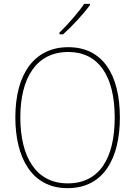

<svg xmlns="http://www.w3.org/2000/svg" viewBox="-20 -971 705 1001"><path d="M449 -944V-951H419C388 -905 335 -845 290 -801V-792H309C356 -834 415 -898 449 -944ZM605 -358C605 -583 515 -725 336 -725C158 -725 60 -584 60 -359C60 -154 142 10 332 10C524 10 605 -151 605 -358ZM86 -359C86 -563 168 -700 336 -700C493 -700 578 -576 578 -358C578 -148 500 -15 333 -15C168 -15 86 -152 86 -359Z"/></svg>

Font: Noto Sans Malayalam SemiCondensed Thin
Style: Regular
Weight: 100
Width: 4
Designer: Jelle Bosma - Monotype Design Team
Foundry: Monotype Imaging Inc.
Version: Version 2.104